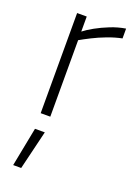

<svg xmlns="http://www.w3.org/2000/svg" viewBox="-149 -569 633 901"><g transform="rotate(20 167.0 -118.5)"><path d="M39 273 77 78H126L79 273ZM77 0V-500H125V-425Q144 -440 174.5 -457Q205 -474 242.5 -489Q280 -504 318 -510V-461Q283 -454 246 -440Q209 -426 177.5 -410Q146 -394 125 -382V0Z"/></g></svg>

Font: Cairo Play Light
Style: Regular
Weight: 300
Version: Version 3.119